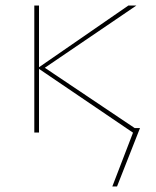

<svg xmlns="http://www.w3.org/2000/svg" viewBox="-20 -479 564 694"><path d="M486 -16 403 195H386L461 0H460L121 -230V0H104V-459H121V-236L444 -459H473L142 -234L467 -16Z"/></svg>

Font: Ysabeau SC Thin
Style: Regular
Weight: 200
Designer: Christian Thalmann (Catharsis Fonts)
Version: Version 0.003